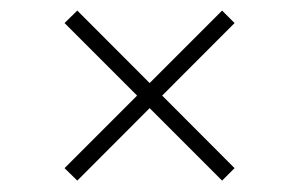

<svg xmlns="http://www.w3.org/2000/svg" viewBox="-20 -400 552 354"><path d="M99 -90 389.5 -380.5 412.5 -357.5 122.5 -67ZM99 -357.5 122.5 -380.5 412.5 -90 389.5 -67Z"/></svg>

Font: Newsreader 16pt 16pt Light
Style: Regular
Weight: 300
Version: Version 1.003